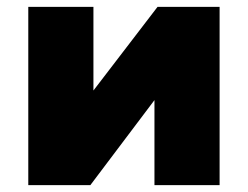

<svg xmlns="http://www.w3.org/2000/svg" viewBox="-20 -540 723 560"><path d="M62.5 0V-520H252.5V-276L439.5 -520H620.5V0H430.5V-248L243.5 0Z"/></svg>

Font: Geologica Roman Black
Style: Regular
Weight: 900
Designer: Sindre Bremnes, Frode Helland
Foundry: Monokrom Skriftforlag AS
Version: Version 1.010;gftools[0.9.28]